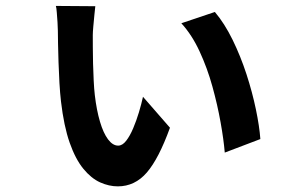

<svg xmlns="http://www.w3.org/2000/svg" viewBox="-20 -602 1040 664"><path d="M309.6 -580.5Q308.8 -572.6 306.6 -552.1Q304.4 -531.6 302.7 -510.8Q300.9 -490.1 300.9 -481.1Q300.9 -465.4 301 -439Q301.1 -412.6 301.8 -382.6Q302.5 -352.6 304 -323.6Q305.4 -294.6 307.9 -273.1Q314 -221 325.7 -181.4Q337.4 -141.7 353.6 -120.1Q369.9 -98.4 388.7 -98.4Q403.4 -98.4 416.4 -115.2Q429.4 -131.9 440.6 -158.4Q451.8 -184.8 460.5 -213.8Q469.2 -242.8 474.5 -267.3L567.8 -160.3Q529.1 -53.3 487.8 -5.4Q446.4 42.5 387.4 42.5Q356.9 42.5 326.2 28.7Q295.4 14.8 268.2 -18.4Q241 -51.6 220.9 -108.6Q200.9 -165.7 190.9 -251.2Q187.7 -279.1 185.6 -314.7Q183.5 -350.3 182.4 -386.1Q181.3 -421.8 180.7 -451.2Q180.1 -480.6 180.1 -496Q180.1 -507.1 178.9 -524.9Q177.7 -542.6 176.4 -559.1Q175.2 -575.5 173.2 -581.5ZM723.1 -560.6Q756.7 -520.9 784.4 -464.3Q812.1 -407.7 832.5 -345.1Q852.8 -282.5 865 -223.7Q877.2 -165 880.4 -121.1L757.3 -74.3Q753.6 -119.1 742.9 -178.8Q732.3 -238.6 714.6 -302.7Q696.9 -366.7 670.2 -424.3Q643.6 -481.8 607.1 -521.6Z"/></svg>

Font: Noto Sans SC Thin
Style: Regular
Weight: 100
Designer: Ryoko NISHIZUKA 西塚涼子 (kana, bopomofo & ideographs); Paul D. Hunt (Latin, Greek & Cyrillic); Sandoll Communications 산돌커뮤니
Foundry: Adobe
Version: Version 2.004-H2;hotconv 1.0.118;makeotfexe 2.5.65603